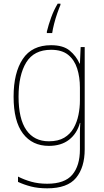

<svg xmlns="http://www.w3.org/2000/svg" viewBox="-20 -850 564 1045"><path d="M258 -604Q324 -604 359.5 -574.5Q395 -545 413 -504H415L419 -594H441V-37Q441 61 394 118Q347 175 237 175Q187 175 148.5 165Q110 155 78 140V111Q111 128 150 139Q189 150 237 150Q332 150 373.5 101Q415 52 415 -37V-81Q415 -108 415 -129.5Q415 -151 417 -181H415Q399 -123 356 -89.5Q313 -56 246 -56Q156 -56 105 -123Q54 -190 54 -324Q54 -454 104 -529Q154 -604 258 -604ZM258 -579Q165 -579 123 -510.5Q81 -442 81 -324Q81 -203 123.5 -142Q166 -81 246 -81Q297 -81 329.5 -100.5Q362 -120 380.5 -152.5Q399 -185 407 -224.5Q415 -264 415 -303V-373Q415 -430 400 -477Q385 -524 351 -551.5Q317 -579 258 -579ZM309 -823Q302 -807 292 -778.5Q282 -750 274.5 -720.5Q267 -691 264 -670H235V-678Q244 -715 258.5 -755Q273 -795 294 -830H309Z"/></svg>

Font: Noto Sans Malayalam UI SemiCondensed Thin
Style: Regular
Weight: 100
Width: 4
Designer: Jelle Bosma - Monotype Design Team
Foundry: Monotype Imaging Inc.
Version: Version 2.104; ttfautohint (v1.8.4.7-5d5b)